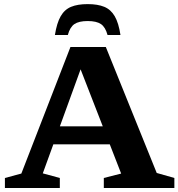

<svg xmlns="http://www.w3.org/2000/svg" viewBox="-20 -938 890 958"><path d="M210 -218V-307.5H569.5V-218ZM762 -75 850 -50V0H498V-50L584.5 -72L370.5 -622H393L193.5 -73L278.5 -50V0H4.5V-50L86.5 -72L331.5 -703.5H508ZM417.5 -833Q373.5 -833 351.2 -817.8Q329 -802.5 318.5 -763.5H254Q263.5 -823.5 282.8 -857Q302 -890.5 334.8 -904Q367.5 -917.5 417.5 -917.5Q467.5 -917.5 500.2 -904Q533 -890.5 552.5 -857Q572 -823.5 581 -763.5H516.5Q506 -802.5 483.8 -817.8Q461.5 -833 417.5 -833Z"/></svg>

Font: Newsreader 9pt SemiBold
Style: Regular
Weight: 600
Designer: Hugues Gentile
Foundry: Production Type
Version: Version 1.003